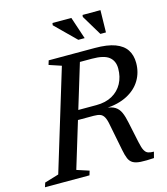

<svg xmlns="http://www.w3.org/2000/svg" viewBox="-147 -968 928 1067"><g transform="rotate(-15 317.0 -434.5)"><path d="M373 -367Q426.5 -367 464.5 -388.2Q502.5 -409.5 522.8 -447Q543 -484.5 543 -532.5Q543 -576 514 -599.2Q485 -622.5 416 -622.5H268L293.5 -676H447Q519 -676 563 -659.5Q607 -643 627.2 -612Q647.5 -581 647.5 -537Q647.5 -482 621.2 -438Q595 -394 543.8 -367Q492.5 -340 417.5 -336V-338.5Q452.5 -336 472.2 -323.5Q492 -311 502.8 -287Q513.5 -263 521 -225.5L546 -107Q553 -73.5 561.5 -58.2Q570 -43 582.8 -38.8Q595.5 -34.5 615 -34.5L606 0Q559 3 530.2 1.2Q501.5 -0.5 485.5 -9.8Q469.5 -19 461.2 -38.2Q453 -57.5 447 -89L417.5 -238.5Q412 -270.5 403.2 -286.8Q394.5 -303 380.5 -308.2Q366.5 -313.5 344 -313.5H181L190 -367ZM172 -48 242.5 -25 235 0H-21L-13 -25L68.5 -49.5L244.5 -628L174 -651.5L181.5 -676H363ZM406.5 -743.5H370L253.5 -858.5L255.5 -871H364ZM529 -743.5H497L427 -860L428.5 -871H531.5Z"/></g></svg>

Font: Newsreader 16pt Medium
Style: Italic
Weight: 500
Italic angle: -17°
Designer: Hugues Gentile
Foundry: Production Type
Version: Version 1.003